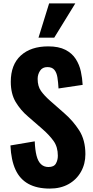

<svg xmlns="http://www.w3.org/2000/svg" viewBox="-20 -1091 545 1122"><path d="M271 11Q196 11 146 -16.5Q96 -44 70.5 -99.5Q45 -155 41 -241L183 -265Q185 -215 193.5 -181.5Q202 -148 219.5 -131.5Q237 -115 263 -115Q295 -115 306.5 -135Q318 -155 318 -181Q318 -232 293.5 -266.5Q269 -301 229 -336L145 -409Q100 -447 71.5 -495Q43 -543 43 -613Q43 -713 101.5 -766.5Q160 -820 262 -820Q323 -820 362 -800Q401 -780 422.5 -746.5Q444 -713 452.5 -673.5Q461 -634 463 -595L322 -574Q320 -611 315.5 -639Q311 -667 297.5 -683Q284 -699 257 -699Q228 -699 214 -677.5Q200 -656 200 -630Q200 -587 219.5 -559.5Q239 -532 273 -502L355 -430Q406 -386 442.5 -329.5Q479 -273 479 -190Q479 -133 453 -87Q427 -41 380.5 -15Q334 11 271 11ZM205 -871 267 -1071H420L297 -871Z"/></svg>

Font: Oswald SemiBold
Style: Regular
Weight: 600
Designer: Vernon Adams
Foundry: Vernon Adams
Version: Version 4.100; ttfautohint (v1.8.1.43-b0c9)